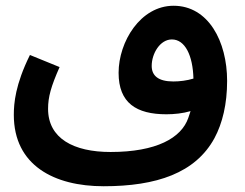

<svg xmlns="http://www.w3.org/2000/svg" viewBox="-20 -459 850 667"><path d="M340 188C524 188 659 142 725 21C753 -31 769 -98 769 -178C769 -315 704 -439 583 -439C468 -439 392 -314 392 -206C392 -101 454 -62 558 -62C585 -62 615 -65 642 -73C639 -65 637 -57 634 -49C610 20 524 69 364 69C236 69 147 22 147 -81C147 -122 157 -158 187 -226L84 -268C33 -165 28 -100 28 -60C28 116 169 188 340 188ZM507 -230C507 -273 536 -322 577 -322C623 -322 650 -266 652 -186C629 -179 604 -176 582 -176C530 -176 507 -196 507 -230Z"/></svg>

Font: Noto Sans Arabic SemBd
Style: Regular
Weight: 600
Designer: Monotype Design Team, Nadine Chahine, Nizar Qandah and Khaled Hosny
Foundry: Monotype Imaging Inc.
Version: Version 2.012